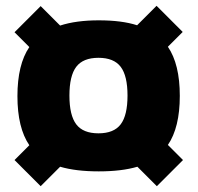

<svg xmlns="http://www.w3.org/2000/svg" viewBox="-20 -580 680 661"><path d="M320 -510Q400 -510 452 -493L519 -560L609 -470L558 -419Q599 -359 599 -250Q599 -141 558 -81L610 -29L520 61L453 -6Q399 10 320 10Q241 10 187 -6L120 61L30 -29L81 -80Q40 -140 40 -249Q40 -358 81 -418L30 -469L120 -559L187 -492Q242 -510 320 -510ZM242.5 -350Q219 -319 219 -251Q219 -183 242.5 -152Q266 -121 319 -121Q372 -121 395.5 -152Q419 -183 419 -251Q419 -319 395.5 -350Q372 -381 319 -381Q266 -381 242.5 -350Z"/></svg>

Font: Fivo Sans Modern Heavy
Style: Regular
Weight: 900
Designer: Alexander Slobzheninov
Foundry: Alexander Slobzheninov
Version: 1.0